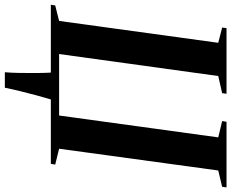

<svg xmlns="http://www.w3.org/2000/svg" viewBox="-112 -680 978 812"><g transform="rotate(90 377.0 -274.0)"><path d="M276.5 194.5Q279 166.5 279.5 130Q280 93.5 279.8 58.5Q279.5 23.5 278 0H-9L-6 -18.5L59.5 -35L152 -708L87.5 -724.5L90 -743H367.5L365 -724.5L292.5 -708L199.5 -35H459.5L552 -708L483 -724.5L486 -743H763.5L761 -724.5L692 -708L600 -35L667 -18.5L664 0H391.5Q383.5 26.5 374.5 59.8Q365.5 93 357 127.8Q348.5 162.5 342 194.5Z"/></g></svg>

Font: Merriweather 144pt SemiBold
Style: Italic
Weight: 600
Italic angle: -7.8°
Version: Version 2.101